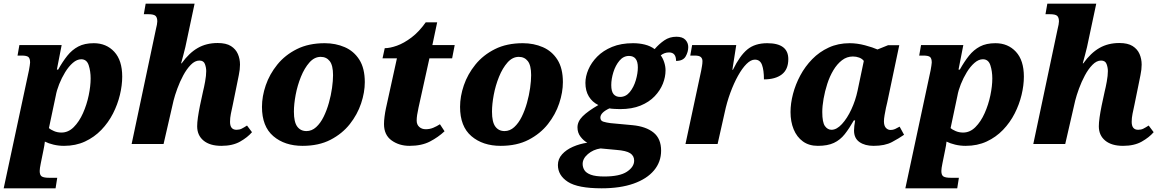

<svg xmlns="http://www.w3.org/2000/svg" viewBox="-59 -780 6284 1040"><path d="M98 -400Q100 -412 102 -424Q104 -436 104 -441Q104 -463 95 -471Q86 -479 58 -479H36L46 -536H275L249 -403H256Q280 -446 305.5 -478Q331 -510 365 -528Q399 -546 449 -546Q517 -546 560 -499.5Q603 -453 603 -365Q603 -318 590.5 -266Q578 -214 553 -165Q528 -116 490 -76.5Q452 -37 401.5 -13.5Q351 10 288 10Q258 10 231 3.5Q204 -3 184 -13Q183 -5 181 9Q179 23 176 35L162 104Q156 133 156 146Q156 169 167.5 176Q179 183 208 183H251L242 240H-39ZM274 -62Q311 -62 340.5 -91.5Q370 -121 390.5 -167Q411 -213 421.5 -263.5Q432 -314 432 -355Q432 -394 421.5 -426.5Q411 -459 381 -459Q358 -459 335.5 -439.5Q313 -420 294 -389Q275 -358 261.5 -324Q248 -290 243 -261L206 -86Q215 -78 233.5 -70Q252 -62 274 -62Z M1140 10Q1078 10 1043.5 -18.5Q1009 -47 1009 -96Q1009 -116 1013 -144Q1017 -172 1024 -207L1041 -286Q1046 -305 1052 -338Q1058 -371 1058 -395Q1058 -414 1051 -433Q1044 -452 1021 -452Q997 -452 974.5 -429Q952 -406 933.5 -371.5Q915 -337 901.5 -300Q888 -263 881 -235L827 0H654L786 -624Q789 -635 791 -646.5Q793 -658 793 -664Q793 -685 783.5 -694Q774 -703 744 -703H720L730 -760H995L945 -525Q941 -508 934 -481.5Q927 -455 922 -437H925Q965 -493 1012 -520Q1059 -547 1120 -547Q1166 -547 1192 -530.5Q1218 -514 1229.5 -487.5Q1241 -461 1241 -430Q1241 -404 1234.5 -373Q1228 -342 1223 -316L1202 -213Q1196 -186 1191.5 -163.5Q1187 -141 1187 -120Q1187 -77 1222 -77Q1238 -77 1250 -83Q1262 -89 1279 -100L1306 -64Q1282 -36 1241.5 -13Q1201 10 1140 10Z M1580 10Q1483 10 1421.5 -42.5Q1360 -95 1360 -201Q1360 -258 1380.5 -318Q1401 -378 1443 -430Q1485 -482 1549 -514Q1613 -546 1700 -546Q1759 -546 1808.5 -524.5Q1858 -503 1887.5 -456.5Q1917 -410 1917 -335Q1917 -280 1897 -220Q1877 -160 1836 -108Q1795 -56 1731.5 -23Q1668 10 1580 10ZM1601 -70Q1630 -70 1653.5 -91.5Q1677 -113 1694 -147.5Q1711 -182 1722.5 -223Q1734 -264 1739.5 -303.5Q1745 -343 1745 -373Q1745 -426 1727 -449Q1709 -472 1678 -472Q1644 -472 1617 -441.5Q1590 -411 1571 -364Q1552 -317 1542.5 -266.5Q1533 -216 1533 -175Q1533 -119 1551 -94.5Q1569 -70 1601 -70Z M2159 10Q2103 10 2062 -19.5Q2021 -49 2021 -108Q2021 -126 2024 -149Q2027 -172 2031 -191L2091 -464H2013L2025 -519Q2053 -519 2091 -532.5Q2129 -546 2170 -577Q2211 -608 2247 -659H2309L2283 -536H2404L2390 -464H2267L2208 -197Q2203 -174 2200.5 -157.5Q2198 -141 2198 -127Q2198 -105 2212 -92.5Q2226 -80 2247 -80Q2269 -80 2288 -88Q2307 -96 2324 -107L2349 -69Q2315 -37 2270 -13.5Q2225 10 2159 10Z M2653 10Q2556 10 2494.5 -42.5Q2433 -95 2433 -201Q2433 -258 2453.5 -318Q2474 -378 2516 -430Q2558 -482 2622 -514Q2686 -546 2773 -546Q2832 -546 2881.5 -524.5Q2931 -503 2960.5 -456.5Q2990 -410 2990 -335Q2990 -280 2970 -220Q2950 -160 2909 -108Q2868 -56 2804.5 -23Q2741 10 2653 10ZM2674 -70Q2703 -70 2726.5 -91.5Q2750 -113 2767 -147.5Q2784 -182 2795.5 -223Q2807 -264 2812.5 -303.5Q2818 -343 2818 -373Q2818 -426 2800 -449Q2782 -472 2751 -472Q2717 -472 2690 -441.5Q2663 -411 2644 -364Q2625 -317 2615.5 -266.5Q2606 -216 2606 -175Q2606 -119 2624 -94.5Q2642 -70 2674 -70Z M3200 240Q3071 240 3017 205Q2963 170 2963 114Q2963 81 2985.5 56Q3008 31 3044.5 15Q3081 -1 3122 -7Q3102 -18 3085.5 -39.5Q3069 -61 3069 -90Q3069 -122 3097 -150Q3125 -178 3182 -211Q3149 -227 3130.5 -257.5Q3112 -288 3112 -331Q3112 -366 3128 -403.5Q3144 -441 3176 -473.5Q3208 -506 3256.5 -526Q3305 -546 3370 -546Q3404 -546 3434 -538.5Q3464 -531 3487 -514Q3511 -542 3539.5 -561.5Q3568 -581 3605 -581Q3638 -581 3653.5 -564.5Q3669 -548 3669 -525Q3669 -499 3655 -474.5Q3641 -450 3603 -450Q3603 -496 3565 -496Q3540 -496 3520 -480Q3531 -466 3538.5 -443.5Q3546 -421 3546 -399Q3546 -363 3531.5 -326.5Q3517 -290 3487 -258.5Q3457 -227 3410.5 -208Q3364 -189 3300 -189Q3291 -189 3270.5 -190Q3250 -191 3242 -193Q3193 -170 3193 -143Q3193 -126 3209 -121Q3225 -116 3248 -113L3367 -102Q3440 -95 3481 -62Q3522 -29 3522 36Q3522 97 3483.5 143Q3445 189 3373 214.5Q3301 240 3200 240ZM3300 -255Q3331 -255 3352.5 -281.5Q3374 -308 3385 -345.5Q3396 -383 3396 -415Q3396 -477 3348 -477Q3318 -477 3296.5 -451.5Q3275 -426 3263.5 -389Q3252 -352 3252 -319Q3252 -285 3264.5 -270Q3277 -255 3300 -255ZM3214 176Q3298 176 3337 150Q3376 124 3376 90Q3376 64 3354.5 50Q3333 36 3280 32L3194 24Q3154 30 3125.5 54.5Q3097 79 3097 108Q3097 126 3106.5 141.5Q3116 157 3141.5 166.5Q3167 176 3214 176Z M3739 -397Q3741 -409 3743.5 -422.5Q3746 -436 3746 -449Q3746 -463 3737 -471Q3728 -479 3704 -479H3680L3690 -536H3929L3908 -402H3911Q3948 -478 3989 -512Q4030 -546 4097 -546Q4211 -546 4211 -460Q4211 -404 4176 -377Q4141 -350 4079 -350Q4079 -400 4068.5 -428.5Q4058 -457 4030 -457Q4008 -457 3984.5 -433.5Q3961 -410 3938.5 -369.5Q3916 -329 3897 -277.5Q3878 -226 3866 -169L3828 0H3654Z M4371 10Q4323 10 4290 -14Q4257 -38 4240 -79.5Q4223 -121 4223 -173Q4223 -220 4236.5 -271.5Q4250 -323 4276 -371.5Q4302 -420 4340.5 -459.5Q4379 -499 4430 -522.5Q4481 -546 4543 -546Q4584 -546 4627 -534.5Q4670 -523 4694 -512L4751 -535H4812L4747 -226Q4744 -215 4740 -196Q4736 -177 4732.5 -156.5Q4729 -136 4729 -123Q4729 -99 4739.5 -87.5Q4750 -76 4765 -76Q4778 -76 4789 -81Q4800 -86 4814 -94L4838 -50Q4811 -31 4772.5 -10.5Q4734 10 4673 10Q4626 10 4596.5 -10.5Q4567 -31 4567 -73Q4567 -84 4568.5 -97.5Q4570 -111 4573 -128H4566Q4541 -84 4516.5 -53Q4492 -22 4458 -6Q4424 10 4371 10ZM4445 -77Q4473 -77 4501.5 -108Q4530 -139 4552.5 -187.5Q4575 -236 4586 -288L4620 -450Q4611 -462 4595 -468Q4579 -474 4561 -474Q4528 -474 4501.5 -453.5Q4475 -433 4455 -399.5Q4435 -366 4422 -325.5Q4409 -285 4402 -245Q4395 -205 4395 -173Q4395 -117 4409.5 -97Q4424 -77 4445 -77Z M4982 -400Q4984 -412 4986 -424Q4988 -436 4988 -441Q4988 -463 4979 -471Q4970 -479 4942 -479H4920L4930 -536H5159L5133 -403H5140Q5164 -446 5189.5 -478Q5215 -510 5249 -528Q5283 -546 5333 -546Q5401 -546 5444 -499.5Q5487 -453 5487 -365Q5487 -318 5474.5 -266Q5462 -214 5437 -165Q5412 -116 5374 -76.5Q5336 -37 5285.5 -13.5Q5235 10 5172 10Q5142 10 5115 3.5Q5088 -3 5068 -13Q5067 -5 5065 9Q5063 23 5060 35L5046 104Q5040 133 5040 146Q5040 169 5051.5 176Q5063 183 5092 183H5135L5126 240H4845ZM5158 -62Q5195 -62 5224.5 -91.5Q5254 -121 5274.5 -167Q5295 -213 5305.5 -263.5Q5316 -314 5316 -355Q5316 -394 5305.5 -426.5Q5295 -459 5265 -459Q5242 -459 5219.5 -439.5Q5197 -420 5178 -389Q5159 -358 5145.5 -324Q5132 -290 5127 -261L5090 -86Q5099 -78 5117.5 -70Q5136 -62 5158 -62Z M6024 10Q5962 10 5927.5 -18.5Q5893 -47 5893 -96Q5893 -116 5897 -144Q5901 -172 5908 -207L5925 -286Q5930 -305 5936 -338Q5942 -371 5942 -395Q5942 -414 5935 -433Q5928 -452 5905 -452Q5881 -452 5858.5 -429Q5836 -406 5817.5 -371.5Q5799 -337 5785.5 -300Q5772 -263 5765 -235L5711 0H5538L5670 -624Q5673 -635 5675 -646.5Q5677 -658 5677 -664Q5677 -685 5667.5 -694Q5658 -703 5628 -703H5604L5614 -760H5879L5829 -525Q5825 -508 5818 -481.5Q5811 -455 5806 -437H5809Q5849 -493 5896 -520Q5943 -547 6004 -547Q6050 -547 6076 -530.5Q6102 -514 6113.5 -487.5Q6125 -461 6125 -430Q6125 -404 6118.5 -373Q6112 -342 6107 -316L6086 -213Q6080 -186 6075.5 -163.5Q6071 -141 6071 -120Q6071 -77 6106 -77Q6122 -77 6134 -83Q6146 -89 6163 -100L6190 -64Q6166 -36 6125.5 -13Q6085 10 6024 10Z"/></svg>

Font: Noto Serif ExtraBold
Style: Italic
Weight: 800
Italic angle: -12°
Designer: Monotype Design Team
Foundry: Monotype Imaging Inc.
Version: Version 2.013